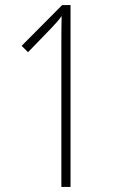

<svg xmlns="http://www.w3.org/2000/svg" viewBox="-20 -734 445 754"><path d="M257 0V-714H224L65 -554L90 -529L181 -623C197 -640 210 -654 222 -671C221 -627 221 -595 221 -552V0Z"/></svg>

Font: Noto Sans Sinhala ExtraCondensed ExtraLight
Style: Regular
Weight: 200
Width: 2
Designer: Jelle Bosma - Monotype Design Team
Foundry: Monotype Imaging Inc.
Version: Version 2.006